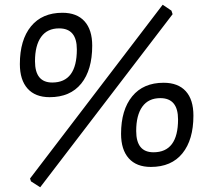

<svg xmlns="http://www.w3.org/2000/svg" viewBox="-20 -701 881 812"><path d="M668 -681 705 -656 710 -641 150 91 111 66 107 54ZM244 -647Q305 -647 337.5 -611Q370 -575 370 -508Q370 -405 323.5 -347.5Q277 -290 190 -290Q129 -290 96.5 -326.5Q64 -363 64 -430Q64 -532 111 -589.5Q158 -647 244 -647ZM230 -581Q180 -581 154 -545Q128 -509 128 -442Q128 -352 201 -352Q305 -352 305 -492Q305 -581 230 -581ZM672 -351Q733 -351 765.5 -315.5Q798 -280 798 -212Q798 -110 751.5 -52.5Q705 5 618 5Q557 5 524.5 -31.5Q492 -68 492 -135Q492 -236 539 -293.5Q586 -351 672 -351ZM658 -286Q608 -286 582 -250Q556 -214 556 -147Q556 -57 629 -57Q733 -57 733 -196Q733 -286 658 -286Z"/></svg>

Font: Alegreya Sans SC Medium
Style: Italic
Weight: 500
Italic angle: -7°
Designer: Juan Pablo del Peral
Foundry: Huerta Tipografica
Version: Version 2.007